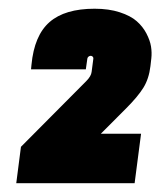

<svg xmlns="http://www.w3.org/2000/svg" viewBox="-20 -808 366 438"><path d="M301.8 -502.9 287.1 -390.1H17.1L27.8 -473.1L176.8 -623Q188 -634.3 189 -644L192.9 -673.8Q193.4 -677.7 190.2 -679.7Q187 -681.6 183.3 -679.7Q179.7 -677.7 179.2 -673.8L175.8 -649.9H50.8L51.8 -660.2Q58.1 -727.1 93 -757.6Q127.9 -788.1 195.8 -788.1Q228.5 -788.1 253.2 -780Q277.8 -772 291.7 -759.8Q305.7 -747.6 314 -731.7Q322.3 -715.8 324.5 -701.9Q326.7 -688 325.2 -674.8L323.2 -657.2Q319.8 -628.4 307.1 -607.9Q294.4 -587.4 267.1 -560.1L210 -502.9Z"/></svg>

Font: Cooper Hewitt
Style: Heavy Italic
Weight: 714
Designer: Village Type and Design LLC
Foundry: Cooper Hewitt Smithsonian Design Museum
Version: 1.000